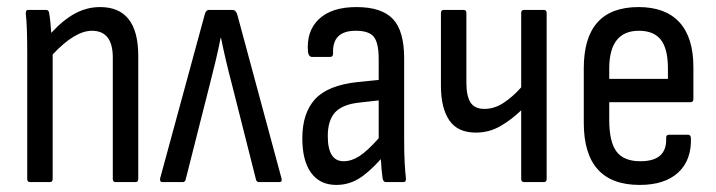

<svg xmlns="http://www.w3.org/2000/svg" viewBox="-20 -515 2026 543"><path d="M65 0Q57 0 57 -9V-366Q57 -403 56 -431.5Q55 -460 53 -475Q52 -487 60 -487H110Q118 -487 119 -478Q121 -467 122.5 -452Q124 -437 125 -422Q159 -459 192.5 -477Q226 -495 263 -495Q371 -495 371 -357V-9Q371 0 363 0H307Q299 0 299 -9V-352Q299 -428 240 -428Q192 -428 129 -361V-9Q129 0 121 0Z M439 0Q431 0 433 -11L559 -474Q562 -487 572 -487H637Q647 -487 651 -474L776 -11Q779 0 770 0H712Q706 0 704 -7L635 -280Q627 -310 619 -344Q611 -378 605 -408H604Q598 -377 590 -343.5Q582 -310 574 -279L505 -7Q503 0 497 0Z M931 8Q885 8 860 -26Q835 -60 835 -124Q835 -195 871 -234.5Q907 -274 992 -283L1051 -289V-348Q1051 -393 1037.5 -410.5Q1024 -428 986 -428Q919 -428 922 -364Q922 -354 914 -354H863Q853 -354 851 -368Q846 -427 882 -461Q918 -495 988 -495Q1059 -495 1091 -461.5Q1123 -428 1123 -350V-120Q1123 -81 1124.5 -54Q1126 -27 1128 -11Q1129 0 1121 0H1071Q1064 0 1062 -11Q1059 -32 1057 -65Q1022 -26 993.5 -9Q965 8 931 8ZM907 -130Q907 -59 952 -59Q974 -59 996.5 -73.5Q1019 -88 1051 -124V-231L997 -225Q949 -220 928 -197.5Q907 -175 907 -130Z M1463 0Q1454 0 1454 -9V-203Q1426 -176 1394.5 -158Q1363 -140 1326 -140Q1274 -140 1250.5 -175Q1227 -210 1227 -272V-478Q1227 -487 1235 -487H1291Q1299 -487 1299 -478V-281Q1299 -244 1310.5 -225.5Q1322 -207 1350 -207Q1378 -207 1404 -224Q1430 -241 1454 -268V-478Q1454 -487 1462 -487H1518Q1526 -487 1526 -478V-9Q1526 0 1518 0Z M1789 8Q1631 8 1631 -168V-322Q1631 -495 1786 -495Q1862 -495 1901.5 -452Q1941 -409 1941 -325V-235Q1941 -226 1933 -226H1703V-176Q1703 -114 1723.5 -86.5Q1744 -59 1791 -59Q1866 -59 1864 -123Q1863 -134 1872 -134H1926Q1933 -134 1934 -125Q1936 -62 1898 -27Q1860 8 1789 8ZM1703 -292H1869V-321Q1869 -377 1849 -402.5Q1829 -428 1787 -428Q1703 -428 1703 -321Z"/></svg>

Font: Sofia Sans Cond
Style: Regular
Weight: 400
Width: 3
Designer: Botio Nikoltchev, Ani Petrova
Foundry: lettersoup
Version: Version 4.100; ttfautohint (v1.8.3)